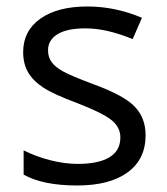

<svg xmlns="http://www.w3.org/2000/svg" viewBox="-20 -565 517 595"><path d="M431.2 -146Q431.2 -71.3 375.5 -30.8Q319.8 9.8 219.2 9.8Q112.8 9.8 53.2 -23.9V-99.1Q91.8 -79.6 136 -68.4Q180.2 -57.1 221.2 -57.1Q284.7 -57.1 318.8 -77.4Q353 -97.7 353 -139.2Q353 -170.4 325.9 -192.6Q298.8 -214.8 220.2 -245.1Q145.5 -272.9 114 -293.7Q82.5 -314.5 67.1 -340.8Q51.8 -367.2 51.8 -403.8Q51.8 -469.2 105 -507.1Q158.2 -544.9 251 -544.9Q337.4 -544.9 419.9 -509.8L391.1 -443.8Q310.5 -477.1 245.1 -477.1Q187.5 -477.1 158.2 -459Q128.9 -440.9 128.9 -409.2Q128.9 -387.7 139.9 -372.6Q150.9 -357.4 175.3 -343.8Q199.7 -330.1 269 -304.2Q364.3 -269.5 397.7 -234.4Q431.2 -199.2 431.2 -146Z"/></svg>

Font: f0_57812 
Style: Regular
Weight: 400
Foundry: Ascender Corporation
Version: Version 1.10